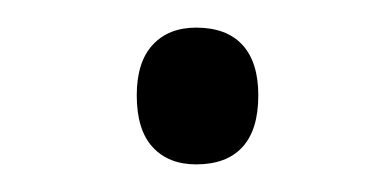

<svg xmlns="http://www.w3.org/2000/svg" viewBox="-20 -403 284 139"><path d="M79 -334Q79 -358 90.5 -370.5Q102 -383 122 -383Q144 -383 155.5 -370.5Q167 -358 167 -334Q167 -309 155.5 -296.5Q144 -284 122 -284Q102 -284 90.5 -296.5Q79 -309 79 -334Z"/></svg>

Font: Noto Sans Hebrew Light
Style: Regular
Weight: 300
Designer: Monotype Design Team
Foundry: Monotype Imaging Inc.
Version: Version 2.003